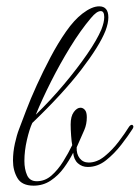

<svg xmlns="http://www.w3.org/2000/svg" viewBox="-20 -581 441 606"><path d="M86 5Q49 5 35 -19Q21 -43 21 -74Q21 -101 27 -128Q33 -155 40 -173Q48 -194 62 -231Q76 -268 96 -312Q116 -356 139.5 -400.5Q163 -445 188.5 -481.5Q214 -518 240 -538Q270 -561 293 -561Q322 -561 322 -526Q322 -508 313 -484Q294 -436 236.5 -361Q179 -286 82 -193Q73 -174 65 -139.5Q57 -105 57 -73Q57 -47 65.5 -28Q74 -9 96 -9Q122 -9 142.5 -27Q163 -45 179.5 -71.5Q196 -98 208 -123Q206 -132 204.5 -152.5Q203 -173 203 -188Q203 -214 213 -227.5Q223 -241 234 -241Q242 -241 248 -234Q254 -227 254 -211Q254 -189 246 -170.5Q238 -152 222 -116Q221 -95 231.5 -81.5Q242 -68 260 -68Q286 -68 310.5 -88Q335 -108 355 -134.5Q375 -161 386 -179Q391 -187 396 -187Q399 -187 400.5 -183.5Q402 -180 399 -175Q385 -153 363 -124.5Q341 -96 314.5 -75Q288 -54 257 -54Q239 -54 226 -65.5Q213 -77 211 -99Q199 -75 181.5 -51Q164 -27 140 -11Q116 5 86 5ZM93 -219Q141 -266 182.5 -315.5Q224 -365 255 -410Q286 -455 300 -488Q309 -511 309 -527Q309 -546 298 -546Q285 -546 267 -524Q234 -485 201.5 -432Q169 -379 141 -323.5Q113 -268 93 -219Z"/></svg>

Font: Gwendolyn
Style: Regular
Weight: 400
Designer: Robert E. Leuschke
Foundry: Robert E. Leuschke
Version: Version 1.010; ttfautohint (v1.8.3)